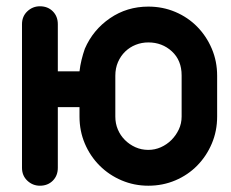

<svg xmlns="http://www.w3.org/2000/svg" viewBox="-20 -581 736 611"><path d="M50 -504Q50 -529 67 -545Q84 -561 107 -561Q132 -561 148 -545Q164 -529 164 -504V-354H233Q235 -372 239.5 -390.5Q244 -409 250 -426Q276 -486 330 -523Q384 -560 452 -560Q498 -560 538 -543Q578 -526 607.5 -496Q637 -466 654 -426Q671 -386 671 -340V-210Q671 -164 654 -124Q637 -84 607.5 -54Q578 -24 538 -7Q498 10 452 10Q407 10 367 -7Q327 -24 297 -54Q267 -84 250 -124Q233 -164 233 -210V-240H164V-47Q164 -22 148 -6Q132 10 107 10Q84 10 67 -6Q50 -22 50 -47ZM347 -210Q347 -188 355 -169Q363 -150 377.5 -135.5Q392 -121 411 -112.5Q430 -104 452 -104Q473 -104 492 -112.5Q511 -121 525.5 -135.5Q540 -150 549 -169Q558 -188 558 -210V-341Q558 -389 527 -417.5Q496 -446 452 -446Q431 -446 412 -438.5Q393 -431 378.5 -417Q364 -403 355.5 -383.5Q347 -364 347 -340Z"/></svg>

Font: VDS
Style: Bold
Weight: 700
Designer: artmaker
Foundry: artmaker
Version: Version 1.000 2009 initial release